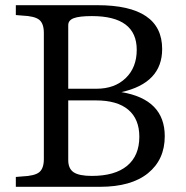

<svg xmlns="http://www.w3.org/2000/svg" viewBox="-20 -720 715 740"><path d="M41 0V-38L65 -40Q114 -42 131.5 -56.5Q149 -71 149 -107V-593Q149 -629 131.5 -643.5Q114 -658 65 -660L41 -662V-700H355Q605 -700 605 -531Q605 -400 448 -365Q615 -337 615 -195Q615 -105 550.5 -52.5Q486 0 365 0ZM243 -378H352Q422 -378 464.5 -419Q507 -460 507 -528Q507 -658 334 -658Q286 -658 264.5 -650Q243 -642 243 -623ZM334 -42Q423 -42 470 -81Q517 -120 517 -193Q517 -261 474.5 -297Q432 -333 350 -333H243V-103Q243 -70 264 -56Q285 -42 334 -42Z"/></svg>

Font: Hedvig Letters Serif 14pt
Style: Regular
Weight: 400
Designer: Alexander Örn & Tor Weibull
Foundry: Kanon Foundry
Version: Version 1.000; ttfautohint (v1.8.4.7-5d5b)